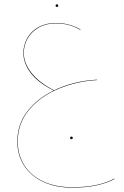

<svg xmlns="http://www.w3.org/2000/svg" viewBox="-20 -535 574 887"><path d="M509 292Q475 311 425 321.5Q375 332 315 332Q236 332 178.5 304.5Q121 277 90.5 229Q60 181 60 119Q60 40 105.5 -19.5Q151 -79 228 -117Q157 -152 122.5 -197Q88 -242 88 -290Q88 -327 106 -359Q124 -391 158.5 -410Q193 -429 239 -429Q298 -429 352 -399L351 -397Q299 -427 239 -427Q193 -427 159.5 -408Q126 -389 108 -358Q90 -327 90 -290Q90 -243 125.5 -198Q161 -153 230 -118Q320 -161 428 -167V-165Q336 -160 252 -125.5Q168 -91 115 -28.5Q62 34 62 119Q62 180 92 228Q122 276 179.5 303Q237 330 315 330Q375 330 425 319.5Q475 309 508 290ZM237 -509Q237 -515 243 -515Q249 -515 249 -509Q249 -503 243 -503Q237 -503 237 -509ZM304 102Q304 96 310 96Q316 96 316 102Q316 108 310 108Q304 108 304 102Z"/></svg>

Font: FiraGO Two
Style: Regular
Weight: 100
Designer: bBox Type
Foundry: bBox Type GmbH
Version: Version 1.001